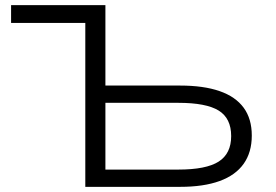

<svg xmlns="http://www.w3.org/2000/svg" viewBox="-20 -725 1070 745"><path d="M311 0V-636H23V-705H389V-393H679Q770 -393 832 -371.5Q894 -350 925.5 -307Q957 -264 957 -199Q957 -134 925.5 -89.5Q894 -45 832 -22.5Q770 0 679 0ZM389 -67H672Q780 -67 828.5 -98Q877 -129 877 -197Q877 -266 828.5 -296Q780 -326 672 -326H389Z"/></svg>

Font: Nunito Sans 7pt Expanded Light
Style: Regular
Weight: 300
Width: 7
Designer: Vernon Adams
Foundry: Vernon Adams
Version: Version 3.101;gftools[0.9.27]